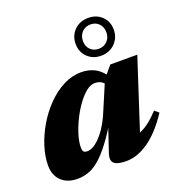

<svg xmlns="http://www.w3.org/2000/svg" viewBox="-128 -796 849 916"><g transform="rotate(-20 296.5 -338.0)"><path d="M292 -48 347.5 -213 360.5 -212.5Q318.5 -140.5 284.2 -95.5Q250 -50.5 221 -26.5Q192 -2.5 165 6.2Q138 15 110 15Q78 15 53 2.5Q28 -10 13.8 -34Q-0.5 -58 -0.5 -92Q-0.5 -138 15.5 -188.5Q31.5 -239 59.8 -286.8Q88 -334.5 126 -373.2Q164 -412 208.2 -434.8Q252.5 -457.5 299.5 -457.5Q338 -457.5 369 -441.2Q400 -425 426.5 -384L400 -347Q394.5 -363.5 380.5 -375Q366.5 -386.5 342.5 -386.5Q320.5 -386.5 297.5 -367.5Q274.5 -348.5 252.8 -318Q231 -287.5 213.8 -251.8Q196.5 -216 186.2 -181.8Q176 -147.5 176 -122Q176 -105.5 180.8 -99.2Q185.5 -93 200 -93Q213 -93 228.5 -101Q244 -109 260.8 -125.5Q277.5 -142 294.2 -166.5Q311 -191 326 -223.5L396 -388L443.5 -444.5H580.5L448.5 -38.5L424 -81Q447.5 -83.5 469.2 -92.5Q491 -101.5 514.2 -119.5Q537.5 -137.5 564.5 -166.5L585.5 -148.5Q530.5 -65.5 472.8 -25.2Q415 15 359.5 15Q313.5 15 297.2 0.2Q281 -14.5 292 -48ZM420 -689.5Q461.5 -689.5 488.8 -663.2Q516 -637 516 -595.5Q516 -554.5 488.2 -526.5Q460.5 -498.5 417.5 -498.5Q376 -498.5 348.8 -525.2Q321.5 -552 321.5 -592.5Q321.5 -634.5 349.2 -662Q377 -689.5 420 -689.5ZM418 -533.5Q444.5 -533.5 461.5 -551Q478.5 -568.5 478.5 -595Q478.5 -622.5 462 -639.5Q445.5 -656.5 420 -656.5Q393 -656.5 376 -638.8Q359 -621 359 -593Q359 -567 375.5 -550.2Q392 -533.5 418 -533.5Z"/></g></svg>

Font: Newsreader 24pt ExtraBold
Style: Italic
Weight: 800
Italic angle: -17°
Designer: Hugues Gentile
Foundry: Production Type
Version: Version 1.003